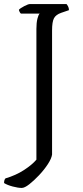

<svg xmlns="http://www.w3.org/2000/svg" viewBox="-51 -724 408 944"><path d="M56 200Q38 200 11.5 193Q-15 186 -31 176Q-31 160 -24 153Q27 138 67 112Q107 86 128 61V-582Q128 -612 133 -632Q138 -652 144 -657H52Q48 -660 45 -666.5Q42 -673 42 -676Q49 -684 68.5 -694Q88 -704 96 -704H276Q279 -701 283.5 -693Q288 -685 288 -674L250 -661Q224 -652 214.5 -634.5Q205 -617 205 -574V36Q202 56 184 83.5Q166 111 141 137.5Q116 164 93 182Q70 200 56 200Z"/></svg>

Font: Texturina ExtraLight
Style: Regular
Weight: 200
Designer: Guillermo Torres Carreño
Foundry: Omnibus-Type
Version: Version 1.002; ttfautohint (v1.8.3)